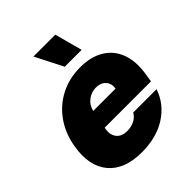

<svg xmlns="http://www.w3.org/2000/svg" viewBox="-216 -902 1040 1040"><g transform="rotate(-45 304.0 -381.5)"><path d="M264.2 9.9Q133.2 9.9 70.3 -64.6Q7.5 -139.2 29.8 -271.3Q44 -355.8 88.6 -419Q133.2 -482.2 201.2 -517.4Q269.2 -552.6 353.7 -552.6Q436.1 -552.6 491.3 -518.6Q546.5 -484.7 569.4 -422.1Q592.3 -359.4 578.1 -272.7L571 -227.3H216.3L214.5 -218.8Q208.1 -179.3 227.8 -153.6Q247.5 -127.8 291.2 -127.8Q321 -127.8 345.9 -140.3Q370.7 -152.7 383.5 -176.1H562.5Q533.7 -90.9 456 -40.5Q378.2 9.9 264.2 9.9ZM236.5 -335.2H407.7Q413 -370.4 392.9 -392.6Q372.9 -414.8 336.6 -414.8Q301.1 -414.8 272.9 -393.1Q244.7 -371.4 236.5 -335.2ZM426.1 -613.6H296.9L215.9 -772.7H383.5Z"/></g></svg>

Font: Inter UI Black
Style: Italic
Weight: 900
Italic angle: -9.39999°
Designer: Rasmus Andersson
Foundry: rsms
Version: 3.2;8d6f07862